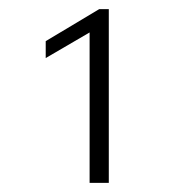

<svg xmlns="http://www.w3.org/2000/svg" viewBox="-20 -721 394 420"><path d="M176 -650 80 -594V-631L197 -701H218V-321H176Z"/></svg>

Font: Freesentation 2 ExtraLight
Style: Regular
Weight: 260
Designer: glyphs from Roboto by Christian Robertson / Hangul glyphs from Noto Sans CJK(Source Han Sans) by Jang Soo-young and Kang
Foundry: PT&
Version: Version 2.001